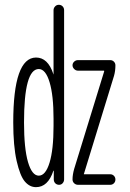

<svg xmlns="http://www.w3.org/2000/svg" viewBox="-20 -770 540 800"><path d="M289.1 -66.4 414.1 -472.7V-473.6Q414.1 -475.6 413.1 -475.6H304.7Q295.9 -475.6 289.1 -482.4Q282.2 -489.3 282.2 -498Q282.2 -506.8 289.1 -513.2Q295.9 -519.5 304.7 -519.5H439.5Q448.2 -519.5 454.6 -513.2Q460.9 -506.8 460.9 -498Q460.9 -474.6 455.1 -454.1L330.1 -46.9Q330.1 -46.9 330.1 -45.9H329.1Q329.1 -43.9 330.1 -43.9H439.5Q448.2 -43.9 454.6 -37.6Q460.9 -31.2 460.9 -22Q460.9 -12.7 454.6 -6.3Q448.2 0 439.5 0H304.7Q295.9 0 289.1 -6.3Q282.2 -12.7 282.2 -22.5Q282.2 -42 289.1 -66.4ZM141.6 -482.4Q80.1 -482.4 80.1 -259.8Q80.1 -151.4 96.7 -94.7Q113.3 -38.1 141.6 -38.1Q169.9 -38.1 186.5 -92.3Q203.1 -146.5 203.1 -245.1V-275.4Q203.1 -373 186.5 -427.7Q169.9 -482.4 141.6 -482.4ZM129.9 9.8Q103.5 9.8 83.5 -13.7Q63.5 -37.1 49.3 -99.6Q35.2 -162.1 35.2 -259.8Q35.2 -529.3 129.9 -530.3Q179.7 -530.3 202.1 -461.9Q202.1 -460 203.1 -460V-460.9V-727.5Q203.1 -736.3 209.5 -743.2Q215.8 -750 225.1 -750Q234.4 -750 240.7 -743.7Q247.1 -737.3 247.1 -727.5V-22.5Q247.1 -13.7 241.2 -6.8Q235.4 0 226.1 0Q216.8 0 210.4 -6.3Q204.1 -12.7 204.1 -22.5V-58.6H203.1Q202.1 -58.6 202.1 -57.6Q179.7 9.8 129.9 9.8Z"/></svg>

Font: Rounded Mgen+ 2m light
Style: Regular
Weight: 200
Designer: [Source Han Sans]
Ryoko NISHIZUKA  (kana & ideographs); Paul D. Hunt (Latin, Greek & Cyrillic); Wenlong ZHANG  (bopomofo
Version: Version 1.059.20150602